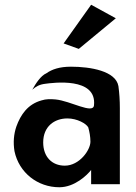

<svg xmlns="http://www.w3.org/2000/svg" viewBox="-20 -776 574 809"><path d="M175 -467C152 -457 131 -425 116 -398C132 -412 146 -420 171 -423C201 -427 389 -453 376 -332C372 -294 277 -351 214 -357C192 -359 174 -359 155 -353C97 -337 67 -293 49 -243C38 -211 35 -176 41 -139C60 -48 139 13 230 13C295 13 348 -39 364 -60V0H485V-320C485 -353 483 -383 479 -413C468 -477 361 -495 279 -495C231 -495 199 -484 175 -467ZM253 -78C199 -78 162 -115 162 -176C162 -243 209 -277 264 -277C305 -277 344 -255 352 -239C357 -221 361 -200 361 -179C361 -144 315 -78 253 -78ZM248 -593 312 -570 468 -699 364 -756Z"/></svg>

Font: Bluebird
Style: Nrw
Weight: 400
Designer: Jasper
Foundry: Cannot Into Space Fonts
Version: Version 0.98